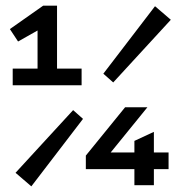

<svg xmlns="http://www.w3.org/2000/svg" viewBox="-20 -656 625 680"><path d="M25 -354V-413H113V-548L44 -509L15 -553L133 -636H182V-413H269V-354ZM381 -364 346 -395 529 -634 585 -586ZM91 4 35 -44 239 -266 274 -235ZM456 0V-57H284V-105L423 -276H502L372 -116H456V-157L525 -189V-116H577V-57H525V0Z"/></svg>

Font: Sometype Mono
Style: Regular
Weight: 400
Monospace: yes
Designer: Ryoichi Tsunekawa
Foundry: Dharma Type
Version: Version 1.000; ttfautohint (v1.8.3)